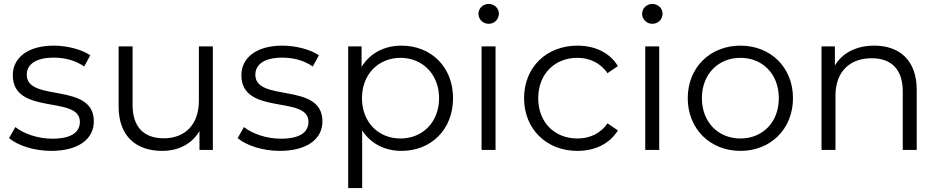

<svg xmlns="http://www.w3.org/2000/svg" viewBox="-20 -762 4774 976"><path d="M240 5C377 5 457 -54 457 -145C457 -347 116 -240 116 -382C116 -432 158 -469 253 -469C307 -469 362 -456 408 -424L439 -481C395 -511 321 -530 253 -530C119 -530 45 -466 45 -380C45 -172 386 -280 386 -143C386 -91 345 -57 245 -57C171 -57 100 -83 58 -116L26 -60C69 -23 153 5 240 5Z M991 -526V-250C991 -130 922 -59 812 -59C712 -59 654 -116 654 -228V-526H583V-221C583 -70 671 5 805 5C889 5 957 -32 994 -96V0H1062V-526Z M1402 5C1539 5 1619 -54 1619 -145C1619 -347 1278 -240 1278 -382C1278 -432 1320 -469 1415 -469C1469 -469 1524 -456 1570 -424L1601 -481C1557 -511 1483 -530 1415 -530C1281 -530 1207 -466 1207 -380C1207 -172 1548 -280 1548 -143C1548 -91 1507 -57 1407 -57C1333 -57 1262 -83 1220 -116L1188 -60C1231 -23 1315 5 1402 5Z M2021 -530C1934 -530 1861 -492 1818 -422V-526H1750V194H1821V-99C1865 -31 1937 5 2021 5C2171 5 2283 -103 2283 -263C2283 -422 2171 -530 2021 -530ZM2016 -58C1904 -58 1820 -140 1820 -263C1820 -385 1904 -468 2016 -468C2127 -468 2212 -385 2212 -263C2212 -140 2127 -58 2016 -58Z M2464 -641C2494 -641 2516 -664 2516 -693C2516 -720 2493 -742 2464 -742C2435 -742 2412 -719 2412 -692C2412 -664 2435 -641 2464 -641ZM2428 0H2499V-526H2428Z M2915 5C3004 5 3079 -31 3121 -99L3068 -135C3032 -82 2976 -58 2915 -58C2800 -58 2716 -139 2716 -263C2716 -386 2800 -468 2915 -468C2976 -468 3032 -443 3068 -390L3121 -426C3079 -495 3004 -530 2915 -530C2758 -530 2644 -420 2644 -263C2644 -106 2758 5 2915 5Z M3296 -641C3326 -641 3348 -664 3348 -693C3348 -720 3325 -742 3296 -742C3267 -742 3244 -719 3244 -692C3244 -664 3267 -641 3296 -641ZM3260 0H3331V-526H3260Z M3744 5C3898 5 4011 -107 4011 -263C4011 -419 3898 -530 3744 -530C3590 -530 3476 -419 3476 -263C3476 -107 3590 5 3744 5ZM3744 -58C3632 -58 3548 -140 3548 -263C3548 -386 3632 -468 3744 -468C3856 -468 3939 -386 3939 -263C3939 -140 3856 -58 3744 -58Z M4424 -530C4333 -530 4262 -493 4224 -429V-526H4156V0H4227V-276C4227 -396 4298 -466 4411 -466C4511 -466 4569 -409 4569 -298V0H4640V-305C4640 -456 4552 -530 4424 -530Z"/></svg>

Font: Talent
Style: Regular
Weight: 400
Designer: Mike Powis
Version: Version 1.001;hotconv 1.0.109;makeotfexe 2.5.65596